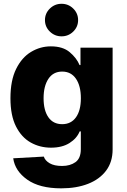

<svg xmlns="http://www.w3.org/2000/svg" viewBox="-20 -802 681 1033"><path d="M309.3 211.3Q192.8 211.3 126.8 164.6Q60.7 117.9 51.1 49.7L215.6 40.5Q222.7 62.1 247.3 76.5Q272 90.9 313.9 90.9Q357.6 90.9 386.2 70.3Q414.8 49.7 414.8 0.7V-95.2H408.7Q393.5 -57.5 354 -32.5Q314.6 -7.5 254.3 -7.5Q194.6 -7.5 145.1 -35.3Q95.5 -63.2 65.9 -122Q36.2 -180.8 36.2 -273.4Q36.2 -369.3 66.8 -431.1Q97.3 -492.9 147 -522.7Q196.7 -552.6 253.6 -552.6Q318.2 -552.6 355.3 -521.1Q392.4 -489.7 408 -452.1H413V-545.5H585.9V2.1Q585.9 69.2 551 115.9Q516 162.6 453.8 187Q391.7 211.3 309.3 211.3ZM314.6 -133.9Q362.2 -133.9 388.7 -170.8Q415.1 -207.7 415.1 -273.4Q415.1 -339.8 388.7 -378.4Q362.2 -416.9 314.6 -416.9Q266.3 -416.9 240.4 -377.8Q214.5 -338.8 214.5 -273.4Q214.5 -208.1 240.4 -171Q266.3 -133.9 314.6 -133.9ZM311.1 -606.5Q274.5 -606.5 248.2 -632.1Q221.9 -657.7 221.9 -693.9Q221.9 -730.1 248.2 -755.9Q274.5 -781.6 311.1 -781.6Q348 -781.6 374.1 -755.9Q400.2 -730.1 400.2 -693.9Q400.2 -657.7 374.1 -632.1Q348 -606.5 311.1 -606.5Z"/></svg>

Font: Inter UI Extra Bold
Style: Regular
Weight: 800
Designer: Rasmus Andersson
Foundry: rsms
Version: 3.2;8d6f07862